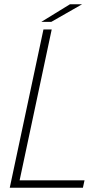

<svg xmlns="http://www.w3.org/2000/svg" viewBox="-20 -875 516 895"><path d="M25.5 0 182.5 -737.5H221L67 -13.5L53.5 -34.5H374L366.5 0ZM172.5 -773 306 -855H362.5L219 -773Z"/></svg>

Font: Epilogue ExtraLight
Style: Italic
Weight: 250
Italic angle: -12°
Designer: Tyler Finck
Foundry: Etcetera Type Co
Version: Version 2.112